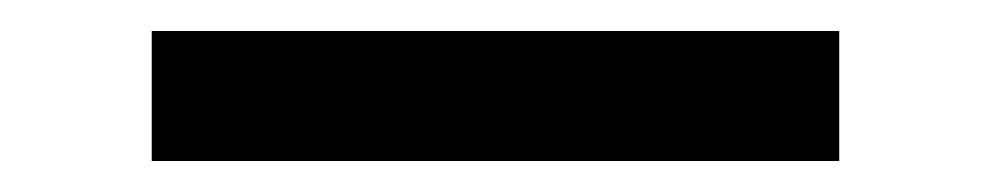

<svg xmlns="http://www.w3.org/2000/svg" viewBox="-20 -392 640 124"><path d="M78 -288V-372H522V-288Z"/></svg>

Font: Source Code Pro ExtraLight SemiBold
Style: Regular
Weight: 600
Monospace: yes
Version: Version 1.018;hotconv 1.0.116;makeotfexe 2.5.65601